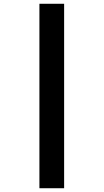

<svg xmlns="http://www.w3.org/2000/svg" viewBox="-20 -780 549 1018"><path d="M189 -760V218H320V-760Z"/></svg>

Font: Noto Sans Lao UI Blk
Style: Regular
Weight: 900
Designer: Monotype Design Team
Foundry: Monotype Imaging Inc.
Version: Version 2.000